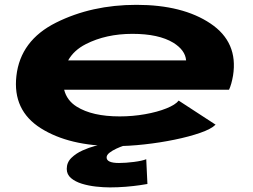

<svg xmlns="http://www.w3.org/2000/svg" viewBox="-20 -612 1074 814"><path d="M469 7.5Q273.5 7.5 153.2 -68.2Q33 -144 49.5 -290Q66.5 -440.5 217.5 -516Q368.5 -591.5 558.5 -591.5Q754.5 -591.5 872.5 -512.2Q990.5 -433 968 -291.5Q961.5 -254 951 -231.5H252Q263.5 -186 305 -160Q371 -118.5 487.5 -118.5Q542.5 -118.5 594.8 -127.8Q647 -137 685.5 -152.5Q724 -168 737.5 -185.5L894 -83.5Q875.5 -65 828.8 -48.8Q782 -32.5 720 -19.8Q658 -7 592 0.2Q526 7.5 469 7.5ZM269 -356H769Q765.5 -399.5 714.5 -431Q652.5 -468.5 541.5 -468.5Q429.5 -468.5 344 -425Q293 -399 269 -356ZM446 182.5Q418.5 182.5 386.8 179Q355 175.5 326.8 166.8Q298.5 158 280.8 142.8Q263 127.5 263 104Q263 76.5 282.8 57.2Q302.5 38 330 25.8Q357.5 13.5 381.5 7.2Q405.5 1 413.5 0H523Q518.5 1 504.2 5.8Q490 10.5 473.2 18.2Q456.5 26 444.2 35.5Q432 45 432 55.5Q432 79 484.5 79Q512.5 79 547.8 74.5Q583 70 600 63L605 168Q598 169.5 572.5 173.2Q547 177 513 179.8Q479 182.5 446 182.5Z"/></svg>

Font: Anybody UltraExpanded Regular
Style: Bold Italic
Weight: 700
Width: 9
Italic angle: -10°
Designer: Tyler Finck
Foundry: Etcetera Type Company
Version: Version 1.010; ttfautohint (v1.8.3) -l 8 -r 50 -G 200 -x 14 